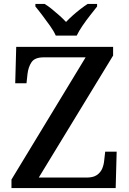

<svg xmlns="http://www.w3.org/2000/svg" viewBox="-20 -951 653 971"><path d="M38 0V-43L413 -661H201Q156 -661 139.5 -636.5Q123 -612 119 -576L114 -530H57L62 -714H552V-670L176 -53H418Q451 -53 469.5 -65.5Q488 -78 496.5 -97.5Q505 -117 507 -140L512 -184H570L565 0ZM262 -771Q252 -794 233 -820.5Q214 -847 194.5 -873Q175 -899 159 -918V-931H206Q224 -920 243 -904.5Q262 -889 280.5 -872.5Q299 -856 314 -840Q329 -856 347.5 -872.5Q366 -889 386 -904.5Q406 -920 423 -931H471V-918Q456 -899 435.5 -873Q415 -847 397 -820.5Q379 -794 368 -771Z"/></svg>

Font: Noto Serif Hebrew Medium
Style: Regular
Weight: 500
Version: Version 2.003